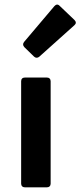

<svg xmlns="http://www.w3.org/2000/svg" viewBox="-20 -800 344 820"><path d="M84 -598.6 125 -558.6C131.8 -551.8 140.6 -551.8 147.5 -557.6L297.9 -692.4C305.7 -699.2 305.7 -707 297.9 -714.8L234.4 -775.4C226.6 -783.2 218.8 -781.2 211.9 -773.4L83 -621.1C77.1 -614.3 77.1 -605.5 84 -598.6ZM70.3 -453.1V-15.6C70.3 -5.9 76.2 0 85.9 0H180.7C190.4 0 196.3 -5.9 196.3 -15.6V-453.1C196.3 -462.9 190.4 -468.8 180.7 -468.8H85.9C76.2 -468.8 70.3 -462.9 70.3 -453.1Z"/></svg>

Font: Ed Sans Neue SemiBold
Style: Regular
Weight: 600
Designer: Stephen Hutchings
Version: Version 1.004;PS 001.004;hotconv 1.0.88;makeotf.lib2.5.64775